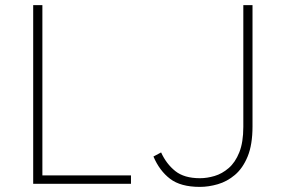

<svg xmlns="http://www.w3.org/2000/svg" viewBox="-20 -720 1115 752"><path d="M110 0V-700H146V-33H493V0ZM763 12Q687.5 12 646 -19.8Q604.5 -51.5 581 -107L611 -123Q631.5 -78 666.5 -50Q701.5 -22 763 -22Q791 -22 820.5 -30.8Q850 -39.5 875.8 -61.8Q901.5 -84 917.2 -123.2Q933 -162.5 933 -223V-700H969V-225Q969 -153.5 950 -107.2Q931 -61 900.2 -35Q869.5 -9 833.2 1.5Q797 12 763 12Z"/></svg>

Font: Overpass Thin
Style: Regular
Weight: 250
Designer: Delve Withrington, Dave Bailey, Thomas Jockin
Foundry: Delve Fonts LLC
Version: Version 4.000